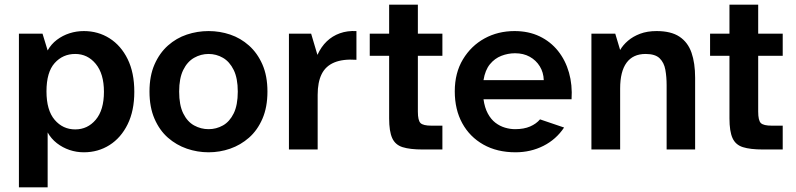

<svg xmlns="http://www.w3.org/2000/svg" viewBox="-20 -640 3406 822"><path d="M61 162V-496H162L184 -424Q199 -451 223.5 -469.5Q248 -488 277.5 -497.5Q307 -507 339 -507Q400 -507 449 -476Q498 -445 526.5 -387Q555 -329 555 -247Q555 -166 526.5 -108Q498 -50 449 -19Q400 12 339 12Q307 12 277.5 2Q248 -8 223.5 -27Q199 -46 184 -73V162ZM302 -86Q355 -86 390 -127.5Q425 -169 425 -247Q425 -324 390 -366.5Q355 -409 302 -409Q249 -409 214 -370Q179 -331 179 -249Q179 -168 214 -127Q249 -86 302 -86Z M873 12Q825 12 780 -3.5Q735 -19 699 -50.5Q663 -82 641.5 -131.5Q620 -181 620 -248Q620 -315 641.5 -364Q663 -413 699 -445Q735 -477 780 -492Q825 -507 873 -507Q921 -507 965.5 -492Q1010 -477 1046 -445Q1082 -413 1103.5 -364Q1125 -315 1125 -248Q1125 -181 1103.5 -131.5Q1082 -82 1046 -50.5Q1010 -19 965.5 -3.5Q921 12 873 12ZM873 -87Q906 -87 934.5 -103Q963 -119 980.5 -154.5Q998 -190 998 -248Q998 -305 980.5 -340.5Q963 -376 934.5 -392.5Q906 -409 873 -409Q840 -409 811 -392.5Q782 -376 764.5 -340.5Q747 -305 747 -248Q747 -190 764.5 -154.5Q782 -119 811 -103Q840 -87 873 -87Z M1217 0V-496H1312L1339 -405Q1355 -440 1379 -463Q1403 -486 1435 -497.5Q1467 -509 1506 -507V-384Q1448 -388 1411 -372.5Q1374 -357 1357 -322.5Q1340 -288 1340 -234V0Z M1790 0Q1735 0 1703.5 -10Q1672 -20 1659 -49Q1646 -78 1646 -133V-401H1563V-496H1646V-620H1769V-496H1874V-401H1769V-162Q1769 -124 1780.5 -113Q1792 -102 1827 -102H1874V0Z M2187 12Q2108 12 2049.5 -21Q1991 -54 1959 -112.5Q1927 -171 1927 -249Q1927 -328 1962 -386Q1997 -444 2054.5 -475.5Q2112 -507 2183 -507Q2243 -507 2290 -484.5Q2337 -462 2369 -422Q2401 -382 2416 -329Q2431 -276 2427 -215H2050Q2055 -179 2068.5 -154Q2082 -129 2101 -114.5Q2120 -100 2142 -93.5Q2164 -87 2185 -87Q2223 -87 2249.5 -98.5Q2276 -110 2292 -129L2395 -94Q2361 -43 2306.5 -15.5Q2252 12 2187 12ZM2050 -297H2308Q2307 -330 2291 -356Q2275 -382 2248 -397Q2221 -412 2185 -412Q2155 -412 2126.5 -401Q2098 -390 2077.5 -365Q2057 -340 2050 -297Z M2512 0V-496H2614L2635 -426Q2647 -447 2668.5 -465.5Q2690 -484 2720.5 -495.5Q2751 -507 2791 -507Q2853 -507 2889 -483Q2925 -459 2940.5 -414.5Q2956 -370 2956 -307V0H2834V-275Q2834 -311 2828.5 -341.5Q2823 -372 2804 -390.5Q2785 -409 2744 -409Q2690 -409 2662.5 -371.5Q2635 -334 2635 -261V0Z M3247 0Q3192 0 3160.5 -10Q3129 -20 3116 -49Q3103 -78 3103 -133V-401H3020V-496H3103V-620H3226V-496H3331V-401H3226V-162Q3226 -124 3237.5 -113Q3249 -102 3284 -102H3331V0Z"/></svg>

Font: Atkinson Hyperlegible Next SemiBold
Style: Regular
Weight: 600
Designer: Elliott Scott, Megan Eiswerth, Linus Boman, Theodore Petrosky, Letters from Sweden
Foundry: Applied Design Works, Letters from Sweden
Version: Version 2.001